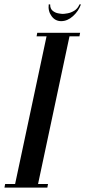

<svg xmlns="http://www.w3.org/2000/svg" viewBox="-82 -847 385 867"><path d="M277 -827.2H283.5Q272.8 -796.8 247.6 -774.1Q222.5 -751.5 194.2 -751.5Q167.2 -751.5 150.8 -774.2Q134.2 -797 138 -827.2H144.5Q144.2 -808 155.6 -798.6Q167 -789.2 180.9 -786.8Q194.8 -784.2 201.5 -784.2Q208 -784.2 222.9 -786.8Q237.8 -789.2 253.4 -798.6Q269 -808 277 -827.2ZM-61.8 0 -58.8 -16H-13.8L128.2 -683H83.2L86.2 -699H279.8L276.8 -683H231.8L89.8 -16H134.8L131.8 0Z"/></svg>

Font: Emberly Black
Style: Italic
Weight: 900
Italic angle: -12°
Designer: Rajesh Rajput
Foundry: Rajesh Rajput
Version: Version 1.000